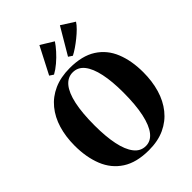

<svg xmlns="http://www.w3.org/2000/svg" viewBox="-283 -1140 1288 1288"><g transform="rotate(-45 361.0 -496.5)"><path d="M355 12.5Q238 12.5 164.8 -35Q91.5 -82.5 57.5 -167.2Q23.5 -252 23.5 -361.5Q23.5 -447 45 -518.5Q66.5 -590 109.8 -642.8Q153 -695.5 217.8 -724.5Q282.5 -753.5 369 -753.5Q485 -753.5 557.8 -707Q630.5 -660.5 664.2 -577.2Q698 -494 698 -384.5Q698 -299 676.8 -226.8Q655.5 -154.5 612.5 -100.8Q569.5 -47 505.2 -17.2Q441 12.5 355 12.5ZM360.5 -22Q407 -22 439.8 -63Q472.5 -104 490 -184.8Q507.5 -265.5 507.5 -384.5Q507.5 -488 491.5 -563.2Q475.5 -638.5 443.5 -678.8Q411.5 -719 362 -719Q314.5 -719 281.5 -679.5Q248.5 -640 231.2 -560.5Q214 -481 214 -362Q214 -258 229.8 -181.8Q245.5 -105.5 278 -63.8Q310.5 -22 360.5 -22ZM441.5 -797 414 -815 525 -1003 618.5 -943.5Q606.5 -924.5 585.2 -903.5Q564 -882.5 538.5 -862Q513 -841.5 487.8 -824.2Q462.5 -807 442.5 -797ZM262.5 -797 235 -815 334 -1006.5 425 -950.5Q409 -926 382.2 -896Q355.5 -866 324.2 -839.5Q293 -813 263.5 -797Z"/></g></svg>

Font: Merriweather 120pt ExtraBold
Style: Regular
Weight: 800
Version: Version 2.100